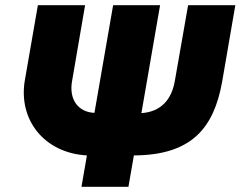

<svg xmlns="http://www.w3.org/2000/svg" viewBox="-20 -720 927 740"><path d="M350 -285H409L380 -121H333H315L344 -285ZM492 -121H428L455 -284H512H525L496 -121ZM597 -700 525 -284C598 -289 641 -333 654 -409L705 -700H887L836 -404C804 -227 719 -122 496 -121L475 0H294L315 -121C151 -130 49 -258 76 -412L126 -700H308L258 -409C245 -339 279 -288 344 -285L416 -700Z"/></svg>

Font: Fixel Display 20240404 ExBold
Style: Italic
Weight: 800
Italic angle: -10°
Designer: AlfaBravo + MacPaw
Foundry: Kyrylo Tkachov, Marchela Mozhyna, Serhii Makarenko, Maria Weinstein, Zakhar Kryvoshyya
Version: Version 1.211;Glyphs 3.2 (3225)